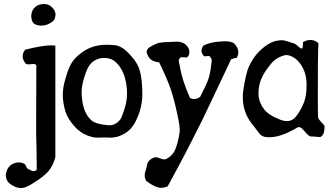

<svg xmlns="http://www.w3.org/2000/svg" viewBox="-20 -690 1654 957"><path d="M180.7 -562.5Q157.2 -564.5 147.5 -574.2Q137.7 -584 135.7 -607.4Q135.7 -630.9 147.5 -646.5Q163.1 -666 186.5 -668.9Q188.5 -668.9 192.9 -669.4Q197.3 -669.9 199.2 -669.9Q226.6 -669.9 241.2 -651.4Q256.8 -635.7 256.8 -616.2Q256.8 -610.4 252.9 -596.7Q248 -583 221.7 -570.3Q205.1 -562.5 187.5 -562.5Q187.5 -562.5 180.7 -562.5ZM163.1 157.2Q162.1 13.7 161.1 13.7Q160.2 13.7 160.2 -77.1Q160.2 -225.6 161.1 -365.2Q156.2 -371.1 145.5 -371.1Q141.6 -371.1 133.3 -370.1Q125 -369.1 121.1 -369.1Q110.4 -369.1 105.5 -376Q92.8 -393.6 92.8 -409.2Q92.8 -426.8 105.5 -442.4Q191.4 -463.9 233.4 -463.9Q248 -463.9 255.9 -462.9V93.8Q244.1 136.7 220.7 164.1Q198.2 190.4 142.6 224.6Q108.4 247.1 86.9 247.1H82Q65.4 247.1 45.9 236.3Q21.5 223.6 14.6 208Q8.8 195.3 8.8 184.6Q8.8 172.9 14.6 158.2Q24.4 134.8 47.9 125Q62.5 119.1 74.2 119.1Q85.9 119.1 98.6 125Q105.5 127.9 109.9 138.7Q114.3 149.4 120.1 152.3Q139.6 163.1 147.5 163.1Q152.3 163.1 163.1 157.2Z M446.3 -384.8Q422.9 -370.1 409.2 -331.1Q386.7 -272.5 386.7 -229.5Q386.7 -208 390.6 -185.5Q399.4 -124 434.6 -90.8Q451.2 -75.2 496.1 -68.4Q499 -68.4 509.8 -66.9Q520.5 -65.4 525.4 -65.4Q543 -65.4 556.6 -74.2Q567.4 -80.1 575.2 -89.4Q583 -98.6 585.9 -106Q588.9 -113.3 594.7 -129.9Q613.3 -179.7 613.3 -221.7Q613.3 -247.1 609.4 -271.5Q600.6 -327.1 571.3 -365.2Q547.9 -393.6 523.4 -398.4Q509.8 -401.4 498 -401.4Q470.7 -401.4 446.3 -384.8ZM500 -4.9Q487.3 -3.9 467.8 -3.9Q448.2 -3.9 436.5 -7.8Q395.5 -18.6 365.2 -45.9Q314.5 -95.7 302.7 -146.5Q293 -184.6 293 -217.8Q293 -253.9 305.7 -295.9Q318.4 -342.8 334 -371.1Q349.6 -399.4 381.8 -423.8Q436.5 -466.8 507.8 -466.8H521.5Q546.9 -465.8 557.1 -464.4Q567.4 -462.9 583.5 -454.6Q599.6 -446.3 616.2 -429.7Q654.3 -391.6 668 -361.3Q685.5 -324.2 688.5 -255.9Q689.5 -243.2 689.5 -220.7Q689.5 -180.7 677.7 -138.7Q658.2 -76.2 627.9 -44.9Q606.4 -22.5 566.4 -8.8Q548.8 -3.9 531.2 -3.9Q526.4 -3.9 516.1 -4.4Q505.9 -4.9 500 -4.9Z M810.5 101.6Q838.9 85.9 850.6 61.5Q862.3 37.1 871.1 -5.9Q872.1 -12.7 873 -16.6Q876 -31.2 876 -43.9Q876 -60.5 869.1 -94.7Q851.6 -183.6 832.5 -240.7Q813.5 -297.9 773.4 -378.9Q748 -382.8 735.8 -390.6Q723.6 -398.4 715.8 -416Q710.9 -425.8 710.9 -431.6Q710.9 -440.4 721.7 -452.1Q731.4 -458 739.3 -462.4Q747.1 -466.8 755.4 -470.2Q763.7 -473.6 767.6 -475.1Q771.5 -476.6 780.8 -477.5Q790 -478.5 792 -479Q793.9 -479.5 806.2 -480Q818.4 -480.5 821.3 -480.5Q848.6 -482.4 860.4 -482.4Q892.6 -482.4 910.2 -462.9Q923.8 -449.2 923.8 -430.7Q923.8 -416 916 -407.2Q912.1 -403.3 906.2 -403.3Q903.3 -403.3 896.5 -404.3Q889.6 -405.3 886.7 -405.3Q880.9 -405.3 877 -401.4Q871.1 -394.5 871.1 -386.7Q871.1 -381.8 874 -371.1Q877 -360.4 877 -357.4Q886.7 -293 926.8 -202.1Q937.5 -196.3 947.3 -196.3Q961.9 -196.3 977.5 -207Q1005.9 -261.7 1016.6 -290Q1027.3 -318.4 1032.2 -363.3Q1032.2 -366.2 1033.2 -370.6Q1034.2 -375 1034.7 -378.9Q1035.2 -382.8 1035.2 -386.7Q1035.2 -398.4 1027.3 -407.2Q1023.4 -411.1 1017.6 -411.1Q1015.6 -411.1 1010.7 -410.2Q1005.9 -409.2 1002.9 -409.2Q997.1 -409.2 994.1 -413.1Q984.4 -424.8 984.4 -437.5Q984.4 -450.2 994.1 -462.9Q1027.3 -480.5 1083 -483.4Q1086.9 -483.4 1093.3 -483.9Q1099.6 -484.4 1102.5 -484.4Q1129.9 -484.4 1147.5 -473.6Q1168 -451.2 1168 -428.7Q1168 -418 1162.1 -406.2Q1160.2 -402.3 1160.2 -401.9Q1160.2 -401.4 1158.2 -400.9Q1156.2 -400.4 1154.8 -400.9Q1153.3 -401.4 1147 -399.4Q1140.6 -397.5 1131.8 -394.5Q1101.6 -331.1 1057.1 -236.3Q1012.7 -141.6 989.7 -94.7Q966.8 -47.9 921.4 40.5Q876 128.9 815.4 239.3Q797.9 246.1 782.2 246.1Q754.9 246.1 710 212.9Q701.2 200.2 701.2 183.6Q701.2 170.9 710 146.5Q712.9 124 720.2 114.3Q727.5 104.5 744.1 96.7Q750 93.8 755.9 93.8Q763.7 93.8 777.3 99.1Q791 104.5 797.9 104.5Q804.7 104.5 810.5 101.6Z M1415 -415Q1456.1 -406.2 1483.4 -362.3Q1510.7 -317.4 1507.8 -257.8L1506.8 -233.4Q1502.9 -183.6 1473.6 -135.7Q1453.1 -102.5 1439.5 -94.7L1426.8 -88.9Q1407.2 -82 1377.9 -92.8L1374 -94.7Q1320.3 -115.2 1297.9 -143.6Q1293 -149.4 1288.1 -157.2Q1265.6 -193.4 1268.6 -236.3Q1269.5 -244.1 1270.5 -252.9Q1277.3 -303.7 1316.4 -353.5Q1321.3 -360.4 1329.1 -370.1Q1346.7 -392.6 1371.1 -404.3Q1398.4 -418 1415 -415ZM1490.2 -480.5Q1490.2 -480.5 1489.3 -456.1Q1486.3 -440.4 1470.7 -455.1Q1453.1 -470.7 1448.2 -472.7Q1400.4 -488.3 1400.4 -487.3Q1389.6 -490.2 1377.9 -489.3Q1342.8 -487.3 1313.5 -467.8Q1260.7 -432.6 1232.4 -380.9L1221.7 -360.4Q1205.1 -326.2 1191.4 -231.4Q1190.4 -224.6 1190.4 -215.8Q1189.5 -181.6 1195.3 -157.2Q1198.2 -144.5 1204.1 -127.9Q1214.8 -97.7 1243.2 -63.5L1274.4 -22.5Q1287.1 -8.8 1305.7 -6.8Q1362.3 0 1440.4 -42Q1453.1 -48.8 1460.9 -53.7Q1475.6 -63.5 1495.1 -39.1Q1518.6 -9.8 1529.3 -9.8Q1532.2 -9.8 1536.1 -9.8L1576.2 -6.8L1578.1 -7.8Q1597.7 -17.6 1597.7 -60.5Q1597.7 -65.4 1577.1 -85.9Q1565.4 -98.6 1565.4 -105.5Q1563.5 -125 1564.5 -364.3Q1565.4 -455.1 1567.4 -474.6Q1534.2 -503.9 1490.2 -480.5Z"/></svg>

Font: LPEducational
Style: Medium
Weight: 500
Designer: Based on Essays1743, by John Stracke, which says:

Based on the typeface in a 1743 English translation of the essays of 
Version: Version 001.204